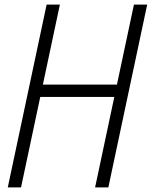

<svg xmlns="http://www.w3.org/2000/svg" viewBox="-20 -820 664 840"><path d="M396 0 566 -800H624L454 0ZM14 0 184 -800H242L72 0ZM127 -396 139 -450H521L509 -396Z"/></svg>

Font: Victor Mono Thin ExtraLight
Style: Italic
Weight: 250
Italic angle: -12°
Monospace: yes
Version: Version 1.561;gftools[0.9.30]